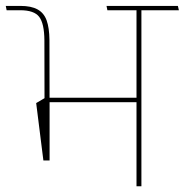

<svg xmlns="http://www.w3.org/2000/svg" viewBox="-36 -646 640 666"><path d="M454.5 -615H437.5V0H454.5ZM368.5 -610.5H584.5L581 -625.5H365ZM336.5 -610.5H533.5L530.5 -625.5H333.5ZM125 -291.5H445.5V-307H125ZM114.5 -89.5H136V-305.5H118.5L89.5 -288.5Q94.5 -249.5 98.2 -219.2Q102 -189 105.8 -158.5Q109.5 -128 114.5 -89.5ZM118.5 -256H136L135.5 -508Q135 -549.5 125.8 -575.2Q116.5 -601 94.5 -613.2Q72.5 -625.5 35 -625.5H-16L-13 -610.5H34Q82.5 -610.5 100 -587.5Q117.5 -564.5 118 -506.5Z"/></svg>

Font: Anek Devanagari Medium Thin
Style: Regular
Weight: 250
Version: Version 1.003